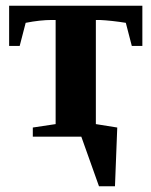

<svg xmlns="http://www.w3.org/2000/svg" viewBox="-20 -479 531 673"><path d="M479 -318H442L421 -399Q371 -407 329 -409H316V-44L391 -32L383 174H327L265 0H95V-32L175 -44V-409H162Q121 -409 70 -399L49 -318H12V-459H479Z"/></svg>

Font: Libra Serif Modern
Style: Bold
Weight: 700
Designer: Stefan Peev, Context Ltd
Foundry: Ascender Corporation
Version: Version 1.000